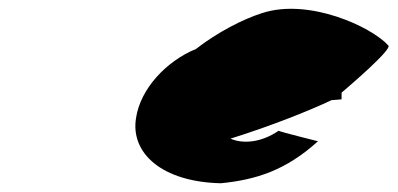

<svg xmlns="http://www.w3.org/2000/svg" viewBox="-20 -721 909 439"><path d="M291 -451C278 -371 350 -305 485 -302C565 -310 633 -331 707 -398C707 -398 619 -420 617 -422C576 -394 534 -392 507 -404C597 -432 690 -469 738 -492C754 -493 761 -494 761 -494V-509C762 -509 762 -510 762 -510C775 -521 877 -608 868 -617C829 -660 686 -726 579 -691C535 -677 477 -647 428 -609C360 -581 301 -518 291 -451Z"/></svg>

Font: Ampere
Style: SCUltExtIta
Weight: 400
Version: Version 1